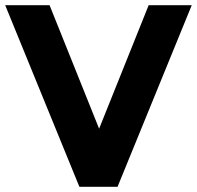

<svg xmlns="http://www.w3.org/2000/svg" viewBox="-29 -720 759 740"><path d="M-9 -700H162L353 -224L544 -700H710L424 0H277Z"/></svg>

Font: Chess Sans
Style: Bold
Weight: 700
Designer: Wolf Bōese
Foundry: Wolf Bōese
Version: Version 7.223